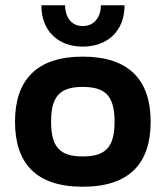

<svg xmlns="http://www.w3.org/2000/svg" viewBox="-20 -699 629 729"><path d="M294 -522C388 -522 453 -581 453 -679H363C363 -637 340 -600 294 -600C249 -600 227 -637 227 -679H137C137 -581 201 -522 294 -522ZM294 10C472 10 552 -79 552 -237C552 -394 471 -484 294 -484C118 -484 37 -394 37 -237C37 -79 117 10 294 10ZM294 -105C208 -105 174 -140 174 -237C174 -334 208 -369 294 -369C381 -369 415 -334 415 -237C415 -140 381 -105 294 -105Z"/></svg>

Font: Kanit Medium
Style: Regular
Weight: 500
Designer: Katatrad Team
Foundry: CadsonDemak
Version: Version 1.000;PS 001.000;hotconv 1.0.88;makeotf.lib2.5.64775